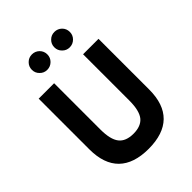

<svg xmlns="http://www.w3.org/2000/svg" viewBox="-299 -1251 1425 1425"><g transform="rotate(-45 413.0 -538.5)"><path d="M531 -931C553.5 -931 573 -939 589 -955C604.5 -970.5 612.5 -989.5 612.5 -1012C612.5 -1034.5 604.5 -1054 589 -1069.5C573 -1085 553.5 -1093 531 -1093C508.5 -1093 489.5 -1085 474 -1069.5C458 -1054 450 -1034.5 450 -1012C450 -989.5 458 -970.5 474 -955C489.5 -939 508.5 -931 531 -931ZM295 -931C317.5 -931 337 -939 353 -955C368.5 -970.5 376.5 -989.5 376.5 -1012C376.5 -1034.5 368.5 -1054 353 -1069.5C337 -1085 317.5 -1093 295 -1093C272.5 -1093 253.5 -1085 238 -1069.5C222 -1054 214 -1034.5 214 -1012C214 -989.5 222 -970.5 238 -955C253.5 -939 272.5 -931 295 -931ZM412.5 16C620 16 726.5 -88.5 726.5 -292.5V-825H564.5V-339C564.5 -269.5 552.5 -219.5 529 -189C505 -158.5 466 -143 412.5 -143C359 -143 320 -158.5 296.5 -189C272.5 -219.5 260.5 -269.5 260.5 -339V-825H98.5V-292.5C98.5 -88.5 206 16 412.5 16Z"/></g></svg>

Font: Spartan
Style: Bold
Weight: 700
Designer: Matt Bailey, Mirko Velimirovic
Foundry: Matt Bailey
Version: Version 1.003